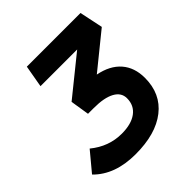

<svg xmlns="http://www.w3.org/2000/svg" viewBox="-195 -827 972 972"><g transform="rotate(-45 290.5 -341.5)"><path d="M224.1 9.8Q76.7 9.8 -4.9 -73.7L79.6 -175.3Q155.3 -113.3 248 -113.3Q316.4 -113.3 355 -141.8Q393.6 -170.4 393.6 -221.7Q393.6 -262.2 353.8 -283.9Q314 -305.7 239.7 -305.7H198.2L182.1 -407.2L389.6 -574.7H127L147.9 -693.4H532.2L558.6 -567.4L370.1 -414.6Q448.2 -399.4 489.5 -352.1Q530.8 -304.7 530.8 -230.5Q530.8 -117.2 449.7 -53.7Q368.7 9.8 224.1 9.8Z"/></g></svg>

Font: Cascadia Code PL
Style: Bold Italic
Weight: 700
Italic angle: -10°
Monospace: yes
Designer: Aaron Bell
Foundry: Saja Typeworks
Version: Version 2404.023; ttfautohint (v1.8.4)